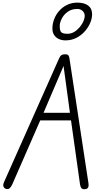

<svg xmlns="http://www.w3.org/2000/svg" viewBox="-20 -1408 735 1429"><path d="M27 -1.5Q12 -5.5 6.2 -18.8Q0.5 -32 11.5 -56L420 -974Q427.5 -991 437.2 -997.5Q447 -1004 464 -1004Q482.5 -1004 488.8 -996.2Q495 -988.5 497 -973L638.5 -43.5Q641.5 -24.5 636 -13Q630.5 -1.5 613 0Q592.5 1.5 585.2 -8.5Q578 -18.5 575.5 -36.5L508.5 -512H279.5L71 -35Q63 -17.5 52.5 -7.8Q42 2 27 -1.5ZM304 -568.5H500.5L475.5 -752L453 -917L382.5 -752ZM467 -1107.5Q440.5 -1107.5 418.2 -1117.5Q396 -1127.5 383 -1147.2Q370 -1167 370 -1195.5Q370 -1231 383 -1265.2Q396 -1299.5 420.5 -1327.2Q445 -1355 479.5 -1371.8Q514 -1388.5 556.5 -1388.5Q607.5 -1388.5 636.5 -1366.5Q665.5 -1344.5 665.5 -1301.5Q665.5 -1271.5 651.5 -1238Q637.5 -1204.5 611.2 -1174.8Q585 -1145 548.5 -1126.2Q512 -1107.5 467 -1107.5ZM482.5 -1156.5Q516.5 -1156.5 545.5 -1179.2Q574.5 -1202 592.5 -1233.5Q610.5 -1265 610.5 -1290.5Q610.5 -1312 594.5 -1326.8Q578.5 -1341.5 556.5 -1341.5Q513 -1341.5 483.8 -1320.2Q454.5 -1299 439.5 -1269.2Q424.5 -1239.5 424.5 -1214Q424.5 -1192 429 -1179.5Q433.5 -1167 446 -1161.8Q458.5 -1156.5 482.5 -1156.5Z"/></svg>

Font: Edu NSW ACT Hand Pre
Style: Regular
Weight: 400
Designer: Tina and Corey Anderson, Eben Sorkin, Mirko Velimirovic
Foundry: Sorkin Type Co.
Version: Version 2.000